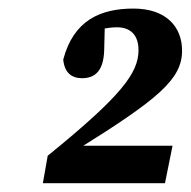

<svg xmlns="http://www.w3.org/2000/svg" viewBox="-20 -837 436 439"><path d="M78 -418.1H357.2L374.5 -503.8H151.3L156 -494.6C341.5 -610.4 396.3 -655.5 396.3 -721.2C396.3 -776 359.5 -817.4 285.2 -817.4C210 -817.4 148.3 -790.8 124.6 -700.9C127.3 -671.6 142.9 -658.2 167.7 -658.2C197.6 -658.2 216.6 -675.2 218.2 -721.5L220 -794.2L178.1 -757.8C201 -769.5 226.7 -774.6 247.7 -774.6C277.3 -774.6 296.7 -757.7 296.7 -722.5C296.7 -670 257.5 -617.6 89.1 -480.9L78 -418.1Z"/></svg>

Font: Source Serif 4 Variable
Style: Italic
Weight: 400
Italic angle: -12°
Designer: Frank Grießhammer
Foundry: Adobe Systems Incorporated
Version: Version 4.004;hotconv 1.0.116;makeotfexe 2.5.65601